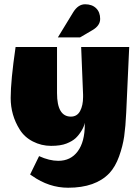

<svg xmlns="http://www.w3.org/2000/svg" viewBox="-20 -694 650 899"><path d="M377 -111V-119Q374 -102 361.5 -81.5Q349 -61 334 -47Q319 -33 291.5 -22Q264 -11 219 -11Q174 -11 134 -31.5Q94 -52 72 -88Q30 -155 30 -235.5Q30 -316 53 -474H247V-258Q247 -148 312 -148Q341 -148 355 -174Q369 -200 369 -240V-251L360 -474H585L571 -167Q568 -102 561.5 -56Q555 -10 537.5 38.5Q520 87 492 117Q427 185 299 185Q209 185 130 129L121 123L163 37Q211 59 253 59Q311 59 344 14.5Q377 -30 377 -111ZM323 -637Q346 -674 378.5 -674Q411 -674 430 -655.5Q449 -637 449 -605.5Q449 -574 413 -553L355 -519H251Z"/></svg>

Font: Wendy One
Style: Regular
Weight: 400
Designer: Alejandro Inler
Foundry: Alejandro Inler
Version: 1.001